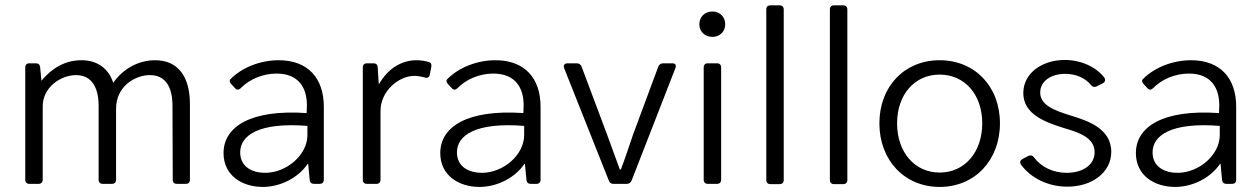

<svg xmlns="http://www.w3.org/2000/svg" viewBox="-20 -700 4799 731"><path d="M570.3 -470.7C508.8 -470.7 449.2 -439.5 411.1 -384.8C392.6 -441.4 348.6 -470.7 290 -470.7C227.5 -470.7 177.7 -440.4 137.7 -392.6L132.8 -444.3C131.8 -454.1 126 -459 116.2 -459H91.8C82 -459 76.2 -453.1 76.2 -443.4V-15.6C76.2 -5.9 82 0 91.8 0H127C136.7 0 142.6 -5.9 142.6 -15.6V-294.9C142.6 -370.1 213.9 -414.1 269.5 -414.1C348.6 -414.1 355.5 -332 355.5 -297.9V-15.6C355.5 -5.9 361.3 0 371.1 0H406.2C416 0 421.9 -5.9 421.9 -15.6V-286.1C421.9 -372.1 495.1 -414.1 550.8 -414.1C630.9 -414.1 636.7 -332 636.7 -297.9L637.7 -15.6C637.7 -4.9 643.6 0 653.3 0H687.5C697.3 0 703.1 -5.9 703.1 -15.6V-303.7C703.1 -409.2 657.2 -470.7 570.3 -470.7Z M1041 -470.7C971.7 -470.7 902.3 -443.4 859.4 -400.4C852.5 -394.5 853.5 -387.7 860.4 -379.9L875 -364.3C881.8 -356.4 889.6 -357.4 896.5 -364.3C929.7 -398.4 980.5 -419.9 1033.2 -419.9C1116.2 -419.9 1149.4 -366.2 1148.4 -296.9L1147.5 -269.5C934.6 -284.2 831.1 -217.8 831.1 -117.2C831.1 -31.2 902.3 11.7 980.5 11.7C1047.9 11.7 1116.2 -23.4 1151.4 -76.2H1153.3L1159.2 -14.6C1160.2 -4.9 1166 0 1175.8 0H1197.3C1207 0 1212.9 -5.9 1212.9 -15.6V-293.9C1212.9 -401.4 1153.3 -470.7 1041 -470.7ZM989.3 -42C943.4 -42 894.5 -62.5 894.5 -120.1C894.5 -184.6 965.8 -235.4 1150.4 -220.7V-185.5C1150.4 -110.4 1071.3 -42 989.3 -42Z M1565.4 -470.7C1509.8 -470.7 1457 -439.5 1423.8 -380.9H1421.9L1418 -444.3C1417 -455.1 1411.1 -459 1401.4 -459H1377C1367.2 -459 1361.3 -453.1 1361.3 -443.4V-15.6C1361.3 -5.9 1367.2 0 1377 0H1413.1C1422.9 0 1428.7 -5.9 1428.7 -15.6V-277.3C1428.7 -354.5 1499 -411.1 1557.6 -411.1C1570.3 -411.1 1585 -408.2 1596.7 -405.3C1606.4 -401.4 1614.3 -405.3 1616.2 -415L1622.1 -445.3C1624 -454.1 1621.1 -461.9 1612.3 -463.9C1599.6 -467.8 1582 -470.7 1565.4 -470.7Z M1866.2 -470.7C1796.9 -470.7 1727.5 -443.4 1684.6 -400.4C1677.7 -394.5 1678.7 -387.7 1685.5 -379.9L1700.2 -364.3C1707 -356.4 1714.8 -357.4 1721.7 -364.3C1754.9 -398.4 1805.7 -419.9 1858.4 -419.9C1941.4 -419.9 1974.6 -366.2 1973.6 -296.9L1972.7 -269.5C1759.8 -284.2 1656.2 -217.8 1656.2 -117.2C1656.2 -31.2 1727.5 11.7 1805.7 11.7C1873 11.7 1941.4 -23.4 1976.6 -76.2H1978.5L1984.4 -14.6C1985.4 -4.9 1991.2 0 2001 0H2022.5C2032.2 0 2038.1 -5.9 2038.1 -15.6V-293.9C2038.1 -401.4 1978.5 -470.7 1866.2 -470.7ZM1814.5 -42C1768.6 -42 1719.7 -62.5 1719.7 -120.1C1719.7 -184.6 1791 -235.4 1975.6 -220.7V-185.5C1975.6 -110.4 1896.5 -42 1814.5 -42Z M2127.9 -440.4 2297.9 -12.7C2300.8 -3.9 2306.6 0 2315.4 0H2366.2C2375 0 2381.8 -4.9 2384.8 -12.7L2551.8 -441.4C2555.7 -453.1 2550.8 -459 2539.1 -459H2504.9C2496.1 -459 2489.3 -454.1 2486.3 -446.3L2390.6 -188.5C2375 -143.6 2360.4 -97.7 2343.8 -54.7H2339.8L2291 -188.5L2194.3 -446.3C2191.4 -454.1 2184.6 -459 2175.8 -459H2140.6C2128.9 -459 2124 -451.2 2127.9 -440.4Z M2692.4 -559.6C2720.7 -559.6 2741.2 -580.1 2741.2 -607.4C2741.2 -635.7 2720.7 -656.2 2692.4 -656.2C2663.1 -656.2 2642.6 -635.7 2642.6 -607.4C2642.6 -580.1 2663.1 -559.6 2692.4 -559.6ZM2659.2 -443.4V-15.6C2659.2 -5.9 2665 0 2674.8 0H2710C2719.7 0 2725.6 -5.9 2725.6 -15.6V-443.4C2725.6 -453.1 2719.7 -459 2710 -459H2674.8C2665 -459 2659.2 -453.1 2659.2 -443.4Z M2913.1 1H2948.2C2958 1 2963.9 -4.9 2963.9 -14.6V-664.1C2963.9 -673.8 2958 -679.7 2948.2 -679.7H2913.1C2903.3 -679.7 2897.5 -673.8 2897.5 -664.1V-14.6C2897.5 -4.9 2903.3 1 2913.1 1Z M3155.3 1H3190.4C3200.2 1 3206.1 -4.9 3206.1 -14.6V-664.1C3206.1 -673.8 3200.2 -679.7 3190.4 -679.7H3155.3C3145.5 -679.7 3139.6 -673.8 3139.6 -664.1V-14.6C3139.6 -4.9 3145.5 1 3155.3 1Z M3557.6 11.7C3691.4 11.7 3787.1 -89.8 3787.1 -230.5C3787.1 -371.1 3691.4 -470.7 3557.6 -470.7C3423.8 -470.7 3328.1 -371.1 3328.1 -230.5C3328.1 -89.8 3423.8 11.7 3557.6 11.7ZM3557.6 -43C3462.9 -43 3395.5 -120.1 3395.5 -230.5C3395.5 -340.8 3462.9 -416 3557.6 -416C3652.3 -416 3719.7 -340.8 3719.7 -230.5C3719.7 -120.1 3652.3 -43 3557.6 -43Z M4043.9 10.7C4138.7 10.7 4210.9 -43.9 4210.9 -122.1C4210.9 -213.9 4114.3 -242.2 4054.7 -260.7C3988.3 -281.2 3940.4 -301.8 3940.4 -347.7C3940.4 -390.6 3980.5 -418.9 4036.1 -418.9C4075.2 -418.9 4112.3 -403.3 4133.8 -376C4140.6 -368.2 4147.5 -367.2 4155.3 -371.1L4178.7 -382.8C4187.5 -387.7 4190.4 -395.5 4184.6 -404.3C4153.3 -445.3 4095.7 -471.7 4034.2 -471.7C3945.3 -471.7 3876 -419.9 3876 -345.7C3876 -263.7 3961.9 -234.4 4029.3 -212.9C4085 -196.3 4147.5 -177.7 4147.5 -120.1C4147.5 -72.3 4102.5 -42 4041 -42C3989.3 -42 3943.4 -64.5 3917 -100.6C3911.1 -108.4 3904.3 -110.4 3895.5 -106.4L3873 -94.7C3864.3 -89.8 3861.3 -82 3867.2 -73.2C3905.3 -21.5 3970.7 10.7 4043.9 10.7Z M4514.6 -470.7C4445.3 -470.7 4376 -443.4 4333 -400.4C4326.2 -394.5 4327.1 -387.7 4334 -379.9L4348.6 -364.3C4355.5 -356.4 4363.3 -357.4 4370.1 -364.3C4403.3 -398.4 4454.1 -419.9 4506.8 -419.9C4589.8 -419.9 4623 -366.2 4622.1 -296.9L4621.1 -269.5C4408.2 -284.2 4304.7 -217.8 4304.7 -117.2C4304.7 -31.2 4376 11.7 4454.1 11.7C4521.5 11.7 4589.8 -23.4 4625 -76.2H4627L4632.8 -14.6C4633.8 -4.9 4639.6 0 4649.4 0H4670.9C4680.7 0 4686.5 -5.9 4686.5 -15.6V-293.9C4686.5 -401.4 4627 -470.7 4514.6 -470.7ZM4462.9 -42C4417 -42 4368.2 -62.5 4368.2 -120.1C4368.2 -184.6 4439.5 -235.4 4624 -220.7V-185.5C4624 -110.4 4544.9 -42 4462.9 -42Z"/></svg>

Font: Ed Sans Neue Light
Style: Regular
Weight: 300
Designer: Stephen Hutchings
Version: Version 1.004;PS 001.004;hotconv 1.0.88;makeotf.lib2.5.64775